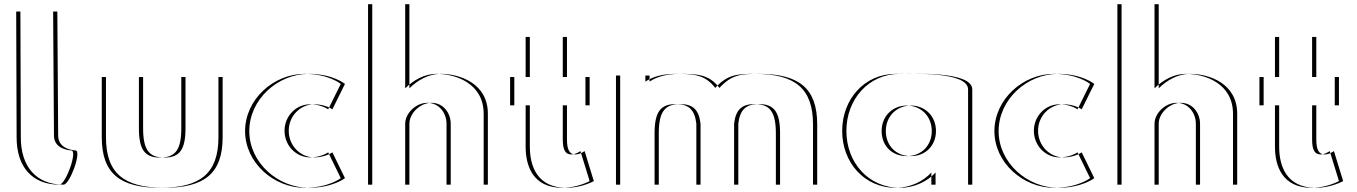

<svg xmlns="http://www.w3.org/2000/svg" viewBox="-20 -880 6465 915"><path d="M282.6 0C152.6 0 79.2 -86 79.2 -225L77.2 -825H253.2L257.2 -234C257.2 -169.4 329.4 -163.9 340.2 -163C370.6 -160.5 313.2 0 282.6 0ZM262.6 0C293.2 0 350.6 -160.5 320.2 -163C309.4 -163.9 237.2 -169.4 237.2 -234L233.2 -825H57.2L59.2 -225C59.2 -86 132.6 0 262.6 0Z M662 -513V-269C662 -168 689 -129 763 -129C837 -129 864 -168 864 -269V-513H1041V-226C1041 -54 955 15 763 15C571 15 485 -54 485 -226V-513ZM642 -513H465V-226C465 -54 551 15 743 15C935 15 1021 -54 1021 -226V-513H844V-269C844 -168 817 -129 743 -129C669 -129 642 -168 642 -269Z M1624 -31C1624 -31 1566 15 1452 15C1304 15 1168 -105 1168 -255C1168 -406 1303 -528 1452 -528C1566 -528 1624 -480 1624 -480L1564 -359C1564 -359 1531 -383 1478 -383C1411 -383 1356 -327 1356 -257C1356 -186 1411 -130 1478 -130C1531 -130 1564 -154 1564 -154ZM1604 -31 1544 -154C1544 -154 1511 -130 1458 -130C1391 -130 1336 -186 1336 -257C1336 -327 1391 -383 1458 -383C1511 -383 1544 -359 1544 -359L1604 -480C1604 -480 1546 -528 1432 -528C1283 -528 1148 -406 1148 -255C1148 -105 1284 15 1432 15C1546 15 1604 -31 1604 -31Z M1931 -860V-459C1971 -499 2024 -528 2080 -528C2174 -528 2305 -481 2305 -338V0H2128V-290C2128 -341 2093 -390 2036 -390C1983 -390 1931 -341 1931 -290V0H1754V-860ZM1911 -860H1734V0H1911V-290C1911 -341 1963 -390 2016 -390C2073 -390 2108 -341 2108 -290V0H2285V-338C2285 -481 2154 -528 2060 -528C2004 -528 1951 -499 1911 -459Z M2505 -513V-704H2682V-513H2790V-378H2682V-215C2682 -167 2694 -144 2722 -144C2745 -144 2766 -160 2766 -160L2810 -17C2810 -17 2753 15 2680 15C2539 15 2505 -90 2505 -181V-378H2431V-513ZM2485 -513H2411V-378H2485V-181C2485 -90 2519 15 2660 15C2733 15 2790 -17 2790 -17L2746 -160C2746 -160 2725 -144 2702 -144C2674 -144 2662 -167 2662 -215V-378H2770V-513H2662V-704H2485Z M3119.5 0H2935.5V-520H3075.5V-491C3109.5 -514 3155.5 -528 3220.5 -528C3301.5 -528 3359.5 -526 3408.5 -461C3467.5 -526 3515.5 -528 3596.5 -528C3788.5 -528 3874.5 -459 3874.5 -287V0H3697.5V-244C3697.5 -345 3670.5 -384 3596.5 -384C3535.5 -384 3506.5 -358 3498.5 -291V0H3318.5V-291C3310.5 -358 3281.5 -384 3220.5 -384C3146.5 -384 3119.5 -345 3119.5 -244ZM3099.5 0V-244C3099.5 -345 3126.5 -384 3200.5 -384C3261.5 -384 3290.5 -358 3298.5 -291V0H3478.5V-291C3486.5 -358 3515.5 -384 3576.5 -384C3650.5 -384 3677.5 -345 3677.5 -244V0H3854.5V-287C3854.5 -459 3768.5 -528 3576.5 -528C3495.5 -528 3447.5 -526 3388.5 -461C3339.5 -526 3281.5 -528 3200.5 -528C3135.5 -528 3089.5 -514 3055.5 -491V-520H2915.5V0Z M4201.5 -256C4201.5 -327 4254.5 -377 4321.5 -377C4387.5 -377 4440.5 -327 4440.5 -256C4440.5 -186 4390.5 -136 4321.5 -136C4249.5 -136 4201.5 -186 4201.5 -256ZM4613.5 -454V0H4438.5V-58C4400.5 -16 4338.5 15 4268.5 15C4118.5 15 4013.5 -106 4013.5 -256C4013.5 -406 4118.5 -528 4268.5 -528C4337.5 -528 4613 -541 4613.5 -454ZM4181.5 -256C4181.5 -186 4229.5 -136 4301.5 -136C4370.5 -136 4420.5 -186 4420.5 -256C4420.5 -327 4367.5 -377 4301.5 -377C4234.5 -377 4181.5 -327 4181.5 -256ZM4593.5 -454C4593 -541 4317.5 -528 4248.5 -528C4098.5 -528 3993.5 -406 3993.5 -256C3993.5 -106 4098.5 15 4248.5 15C4318.5 15 4380.5 -16 4418.5 -58V0H4593.5Z M5195 -31C5195 -31 5137 15 5023 15C4875 15 4739 -105 4739 -255C4739 -406 4874 -528 5023 -528C5137 -528 5195 -480 5195 -480L5135 -359C5135 -359 5102 -383 5049 -383C4982 -383 4927 -327 4927 -257C4927 -186 4982 -130 5049 -130C5102 -130 5135 -154 5135 -154ZM5175 -31 5115 -154C5115 -154 5082 -130 5029 -130C4962 -130 4907 -186 4907 -257C4907 -327 4962 -383 5029 -383C5082 -383 5115 -359 5115 -359L5175 -480C5175 -480 5117 -528 5003 -528C4854 -528 4719 -406 4719 -255C4719 -105 4855 15 5003 15C5117 15 5175 -31 5175 -31Z M5502 -860V-459C5542 -499 5595 -528 5651 -528C5745 -528 5876 -481 5876 -338V0H5699V-290C5699 -341 5664 -390 5607 -390C5554 -390 5502 -341 5502 -290V0H5325V-860ZM5482 -860H5305V0H5482V-290C5482 -341 5534 -390 5587 -390C5644 -390 5679 -341 5679 -290V0H5856V-338C5856 -481 5725 -528 5631 -528C5575 -528 5522 -499 5482 -459Z M6076 -513V-704H6253V-513H6361V-378H6253V-215C6253 -167 6265 -144 6293 -144C6316 -144 6337 -160 6337 -160L6381 -17C6381 -17 6324 15 6251 15C6110 15 6076 -90 6076 -181V-378H6002V-513ZM6056 -513H5982V-378H6056V-181C6056 -90 6090 15 6231 15C6304 15 6361 -17 6361 -17L6317 -160C6317 -160 6296 -144 6273 -144C6245 -144 6233 -167 6233 -215V-378H6341V-513H6233V-704H6056Z"/></svg>

Font: Hussar Plate
Style: Regular
Weight: 700
Foundry: Cannot Into Space Fonts
Version: Version 0.798247